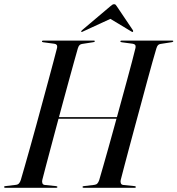

<svg xmlns="http://www.w3.org/2000/svg" viewBox="-28 -893 844 913"><path d="M173 -37Q171 -28 173.8 -21.2Q176.5 -14.5 185 -13.5L238.5 -8Q241.5 -7.5 243.2 -6.5Q245 -5.5 245 -4Q245 -2 243.5 -1Q242 0 239.5 0H-3Q-5.5 0 -7 -1Q-8.5 -2 -8.5 -3.5Q-8.5 -6 -6.8 -7Q-5 -8 -2.5 -8L47.5 -14Q57 -15 62.2 -20.8Q67.5 -26.5 71 -37.5Q78.5 -63 90 -103.2Q101.5 -143.5 115.5 -193.2Q129.5 -243 144.5 -297.8Q159.5 -352.5 174.2 -407.2Q189 -462 202.5 -511.5Q216 -561 226.5 -601Q237 -641 243.5 -666Q245 -675 241.5 -679.5Q238 -684 230 -685L178 -692Q173.5 -692.5 172.5 -693.5Q171.5 -694.5 171.5 -696.5Q171.5 -698 173 -699Q174.5 -700 177 -700H418.5Q421 -700 422 -699.2Q423 -698.5 423 -697Q423 -695.5 421.8 -694.5Q420.5 -693.5 416.5 -692.5L362 -684Q355 -683 350.2 -678.5Q345.5 -674 342 -662.5Q335 -638 323.8 -597.8Q312.5 -557.5 299 -507.8Q285.5 -458 270.5 -403.2Q255.5 -348.5 241 -294Q226.5 -239.5 213.2 -189.8Q200 -140 189.5 -100.5Q179 -61 173 -37ZM213 -336H568L565.5 -328.5H211ZM546 -37Q544 -28 546.8 -21.2Q549.5 -14.5 558 -13.5L612 -8Q615 -7.5 616.5 -6.5Q618 -5.5 618 -4Q618 -2 616.8 -1Q615.5 0 612.5 0H370Q367.5 0 366 -1Q364.5 -2 364.5 -3.5Q364.5 -6 366.2 -7Q368 -8 371 -8L421 -14Q430 -15 435.2 -20.8Q440.5 -26.5 444 -37.5Q451.5 -63 463 -103.2Q474.5 -143.5 488.5 -193.2Q502.5 -243 517.5 -297.8Q532.5 -352.5 547.5 -407.2Q562.5 -462 576 -511.5Q589.5 -561 600 -601Q610.5 -641 616.5 -666Q618 -675 614.5 -679.5Q611 -684 603 -685L551 -692Q547 -692.5 545.8 -693.5Q544.5 -694.5 544.5 -696.5Q544.5 -698 546 -699Q547.5 -700 550 -700H791.5Q794 -700 795 -699.2Q796 -698.5 796 -697Q796 -695.5 794.8 -694.5Q793.5 -693.5 789.5 -692.5L735 -684Q728 -683 723.5 -678.5Q719 -674 715.5 -662.5Q708 -638 696.8 -597.8Q685.5 -557.5 672 -507.8Q658.5 -458 643.8 -403.2Q629 -348.5 614.2 -294Q599.5 -239.5 586.2 -189.8Q573 -140 562.5 -100.5Q552 -61 546 -37ZM519 -813.5H480L597 -743Q601.5 -740 604 -741.5Q605 -742.5 605.2 -744.5Q605.5 -746.5 604.5 -748.5L527.5 -863Q524.5 -868 521.8 -870.5Q519 -873 514.5 -873Q510 -873 506.2 -870.5Q502.5 -868 496.5 -863L361 -748.5Q359 -746.5 358.5 -744.5Q358 -742.5 358.5 -741.5Q359.5 -740.5 361.5 -741Q363.5 -741.5 366 -743Z"/></svg>

Font: Fraunces 120pt
Style: Italic
Weight: 400
Italic angle: -16°
Version: Version 1.000;[b76b70a41]